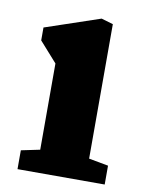

<svg xmlns="http://www.w3.org/2000/svg" viewBox="-69 -616 504 666"><g transform="rotate(10 182.5 -282.5)"><path d="M38.6 0H345.7V-66.4L276.9 -79.1V-552.7L235.4 -564.9L42 -499.5V-454.1L104.5 -383.8V-80.1L38.6 -66.4Z"/></g></svg>

Font: Merriweather
Style: Heavy
Weight: 900
Designer: Eben Sorkin ( eben@eyebytes.com )
Foundry: Sorkin Type Co.
Version: Version 1.003